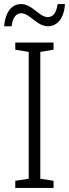

<svg xmlns="http://www.w3.org/2000/svg" viewBox="-34 -923 339 943"><path d="M285 -903H249C243 -859 226 -839 201 -839C158 -839 125 -903 70 -903C21 -903 -8 -861 -14 -794H23C28 -839 47 -858 70 -858C112 -858 147 -794 201 -794C247 -794 281 -833 285 -903ZM229 0V-35L164 -45V-668L229 -679V-714H41V-679L107 -668V-45L41 -35V0Z"/></svg>

Font: Noto Sans Display SemiCondensed Light
Style: Regular
Weight: 300
Width: 4
Designer: Monotype Design Team
Foundry: Monotype Imaging Inc.
Version: Version 1.900